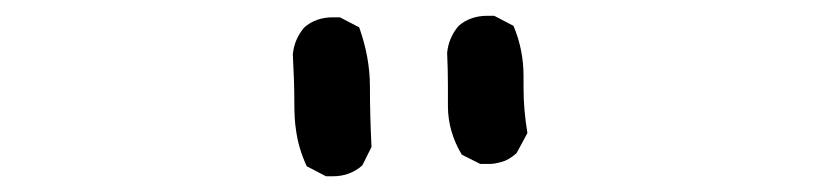

<svg xmlns="http://www.w3.org/2000/svg" viewBox="-20 -852 1040 243"><path d="M354.5 -688.5Q352.5 -700.2 352.5 -724.1Q352.5 -748 350.6 -783.2Q352.5 -802.7 365.2 -817.4Q379.9 -830.1 401.4 -830.1Q404.3 -830.1 410.2 -830.1L434.6 -817.4Q448.2 -779.3 448.2 -742.2Q448.2 -705.1 450.2 -666L438.5 -642.6Q422.9 -628.9 401.4 -628.9Q398.4 -628.9 392.6 -628.9L368.2 -641.6Q357.4 -665 354.5 -688.5ZM642.6 -755.9V-741.2Q642.6 -712.9 647.5 -683.6L633.8 -658.2Q624 -649.4 614.7 -647Q605.5 -644.5 599.6 -644.5Q593.8 -644.5 587.9 -644.5L564.5 -656.2Q546.9 -685.5 546.9 -717.8V-743.2Q546.9 -763.7 545.9 -785.2Q547.9 -804.7 560.5 -819.3Q575.2 -832 596.7 -832Q599.6 -832 605.5 -832L629.9 -819.3Q642.6 -789.1 642.6 -755.9Z"/></svg>

Font: JasonHandwriting2
Style: SemiBold
Weight: 600
Version: Version 1.04.7